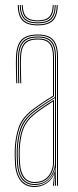

<svg xmlns="http://www.w3.org/2000/svg" viewBox="-20 -743 310 768"><path d="M208 0V-514Q208 -560.8 190.1 -580.9Q172.2 -601 131 -601Q87 -601 68.2 -580.2Q49.5 -559.5 48 -514Q47.2 -490.8 47.8 -463.8Q48.2 -436.8 49 -410H45Q44.2 -436.8 43.8 -464.5Q43.2 -492.2 44 -514Q45.5 -562.8 65.6 -583.9Q85.8 -605 131 -605Q160 -605 177.8 -595.8Q195.5 -586.5 203.8 -566.5Q212 -546.5 212 -514V0ZM118 -7Q147.5 -7 165.5 -21Q183.5 -35 191.8 -54.8Q200 -74.5 200 -91.2V-350.8Q182.8 -340.8 159.2 -325.2Q135.8 -309.8 117.2 -295.2Q79.8 -266.2 66.4 -230.5Q53 -194.8 51 -144.8Q50.5 -129.5 50.8 -121.5Q51 -113.5 52 -90.5Q54 -50.2 71.2 -28.6Q88.5 -7 118 -7ZM118 -11Q90.8 -11 74.4 -31.1Q58 -51.2 56 -90.8Q55 -109.5 54.8 -120Q54.5 -130.5 55 -144.8Q57 -198.2 71.4 -232.1Q85.8 -266 120.2 -292.5Q136.2 -305 157 -319Q177.8 -333 196 -343.8V-91.2Q196 -74.5 188.5 -55.8Q181 -37 163.9 -24Q146.8 -11 118 -11ZM118 -15Q144.8 -15 161 -27.1Q177.2 -39.2 184.6 -57Q192 -74.8 192 -91.2V-336.8Q177.5 -327.8 158.6 -315.1Q139.8 -302.5 122.2 -289Q87.5 -262 74.2 -228.6Q61 -195.2 59 -144.5Q58.5 -129.8 58.8 -122Q59 -114.2 60 -90.8Q62 -54.5 77 -34.8Q92 -15 118 -15ZM118 5Q81.8 5 62 -20.2Q42.2 -45.5 40 -90Q39 -108.5 38.8 -120.2Q38.5 -132 39 -145Q40.8 -192 53.9 -231.8Q67 -271.5 110 -304.8Q121.5 -313.5 135 -323Q148.5 -332.5 163 -342Q177.5 -351.5 192 -360V-514Q192 -552 177.9 -568.5Q163.8 -585 131 -585Q96 -585 80.6 -568.2Q65.2 -551.5 64 -513.5Q63.2 -490.8 63.8 -465.6Q64.2 -440.5 65 -410H61Q60.2 -438 59.8 -465.1Q59.2 -492.2 60 -513.5Q61.2 -552.2 76.9 -570.6Q92.5 -589 131 -589Q166 -589 181 -571.6Q196 -554.2 196 -514V-357.8Q174 -344.8 152.4 -330.2Q130.8 -315.8 112 -301.2Q71.2 -269.5 58 -231.1Q44.8 -192.8 43 -145Q42.5 -129.8 42.8 -121.5Q43 -113.2 44 -90.2Q46.2 -46.2 65.5 -22.6Q84.8 1 118 1Q146.2 1 168 -14.6Q189.8 -30.2 198.8 -57.5H199.8L196.5 -6V0H192.2V-4.8L196.8 -44.5H195.8Q186.2 -21.8 164.4 -8.4Q142.5 5 118 5ZM200.2 0V-10L201.8 -72.2H200.8Q196.2 -45.8 173.9 -24.4Q151.5 -3 118 -3Q86.2 -3 68.2 -25.6Q50.2 -48.2 48 -90.5Q47 -109 46.8 -120Q46.5 -131 47 -144.8Q48.8 -191.8 61.4 -229.2Q74 -266.8 115 -298.5Q128.2 -308.8 143.4 -319Q158.5 -329.2 173.2 -338.6Q188 -348 200 -355V-514Q200 -556.5 184 -574.8Q168 -593 131 -593Q92.2 -593 74.8 -574.6Q57.2 -556.2 56 -513.8Q55.2 -490.5 55.8 -463.8Q56.2 -437 57 -410H53Q52.2 -437.5 51.8 -464.9Q51.2 -492.2 52 -513.8Q53.2 -557.8 71.4 -577.4Q89.5 -597 131 -597Q170 -597 187 -577.8Q204 -558.5 204 -514V0ZM131 -641.5Q88.8 -641.5 70.2 -660.4Q51.8 -679.2 51 -722.8H55Q55.8 -681.2 73.4 -663.4Q91 -645.5 131 -645.5Q171 -645.5 188.6 -663.4Q206.2 -681.2 207 -722.8H211Q210.2 -679.2 191.8 -660.4Q173.2 -641.5 131 -641.5ZM131 -649.5Q93.2 -649.5 76.5 -666.5Q59.8 -683.5 59 -722.8H63Q63.5 -685.8 79.4 -669.6Q95.2 -653.5 131 -653.5Q166.8 -653.5 182.6 -669.6Q198.5 -685.8 199 -722.8H203Q202.2 -683.5 185.6 -666.5Q169 -649.5 131 -649.5ZM131 -657.5Q97.2 -657.5 82.4 -672.6Q67.5 -687.8 67 -722.8H71Q71.5 -690 85.5 -675.8Q99.5 -661.5 131 -661.5Q162.5 -661.5 176.5 -675.8Q190.5 -690 191 -722.8H195Q194.5 -687.8 179.6 -672.6Q164.8 -657.5 131 -657.5Z"/></svg>

Font: Big Shoulders Inline Display SC Thin
Style: Regular
Weight: 100
Designer: Patric King
Foundry: XO Type Co
Version: Version 2.002